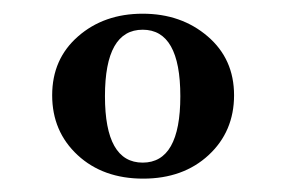

<svg xmlns="http://www.w3.org/2000/svg" viewBox="-20 -648 419 283"><path d="M191 -384.7Q131.9 -384.7 94.4 -419.4Q56.9 -454.2 56.9 -507.6Q56.9 -561.1 95.1 -594.4Q133.3 -627.8 190.3 -627.8Q247.2 -627.8 286.1 -594.4Q325 -561.1 325 -507.6Q325 -454.2 287.5 -419.4Q250 -384.7 191 -384.7ZM190.3 -408.3Q245.8 -408.3 245.8 -506.2Q245.8 -604.2 190.3 -604.2Q134.7 -604.2 134.7 -506.2Q134.7 -408.3 190.3 -408.3Z"/></svg>

Font: Sree Krushnadevaraya
Style: Regular
Weight: 400
Designer: Purushoth Kumar Guthula
Foundry: Andhrapradesh Society for Knowledge Networks
Version: Version 1.0.5; ttfautohint (v1.2.42-39fb)